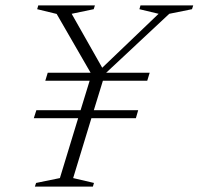

<svg xmlns="http://www.w3.org/2000/svg" viewBox="-20 -690 734 710"><path d="M491 -282.5 482.5 -253H318L250.5 -31.5L327.5 -13.5L323.5 0H109L113.5 -13.5L201.5 -31.5L269 -253H105L114.5 -282.5H278L311.5 -391.5H147.5L156.5 -421H315L189.5 -638.5L117.5 -656L121.5 -670H331L326.5 -656L245 -639L358 -439.5L566.5 -639L495.5 -656L499.5 -670H694.5L690 -656L606 -639L372.5 -421H533.5L524.5 -391.5H360.5L327 -282.5Z"/></svg>

Font: Newsreader 16pt Light
Style: Italic
Weight: 300
Italic angle: -17°
Designer: Hugues Gentile
Foundry: Production Type
Version: Version 1.003; ttfautohint (v1.8.3)